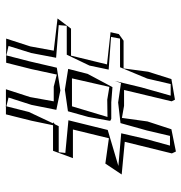

<svg xmlns="http://www.w3.org/2000/svg" viewBox="4 -766 763 811"><g transform="rotate(90 385.5 -360.5)"><path d="M124 -481 116 -446 252 -431 215 -279H101L58 -222L194 -206L176 -107L143 -5H214L213 0L214 -5H245L272 -112L295 -219L346 -206H408L390 -106L357 -4H428L427 1L429 -4H463L490 -112L509 -203H617L648 -287H527L564 -439L671 -424L717 -493L579 -506L628 -705L620 -722L526 -703L493 -602L478 -494L427 -503H360L408 -704L401 -718L314 -703L283 -605L269 -501H152ZM143 -486H264L312 -601L335 -700H384L349 -576L322 -464L331 -490L413 -478L500 -488L531 -599L554 -697H595L567 -595L543 -491L681 -479L529 -434L488 -268L626 -255L623 -227H513L505 -211L496 -203H501L453 -101L429 -6L392 -15L423 -112L444 -217L362 -234L266 -219L239 -103L214 -6L174 -15L204 -111L224 -216L86 -227L89 -261H211L257 -357L274 -438L136 -448ZM482 -449H412L348 -454L292 -349L271 -267L359 -253L450 -266L474 -352L490 -441V-445ZM473 -433H474L429 -283H311L347 -441L401 -432Z"/></g></svg>

Font: Quebrada
Style: Regular
Weight: 400
Designer: deFharo
Foundry: deFharo
Version: Version 1.034 2012